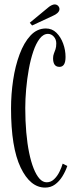

<svg xmlns="http://www.w3.org/2000/svg" viewBox="-20 -840 346 870"><path d="M184.5 10Q117 10 73.5 -81Q30 -172 30 -349Q30 -413 39.5 -477Q49 -541 68.8 -594Q88.5 -647 118.2 -679Q148 -711 188 -711Q216 -711 235.8 -691.5Q255.5 -672 266.2 -642.5Q277 -613 277 -582Q277 -559 270 -548Q263 -537 249.5 -537Q234.5 -537 227.5 -547Q220.5 -557 220.5 -575.5Q220.5 -588 224.2 -597.2Q228 -606.5 231.5 -617Q235 -627.5 235 -643.5Q235 -661.5 223.8 -674Q212.5 -686.5 197.5 -686.5Q176.5 -686.5 159.8 -664.8Q143 -643 130.8 -606.8Q118.5 -570.5 110.5 -526.2Q102.5 -482 98.5 -436Q94.5 -390 94.5 -350Q94.5 -292 99 -240.8Q103.5 -189.5 112 -148Q120.5 -106.5 132.5 -76.5Q144.5 -46.5 159.2 -30.2Q174 -14 191.5 -14Q210.5 -14 225 -27.8Q239.5 -41.5 249.2 -61.2Q259 -81 264 -98.5L285 -88Q276.5 -63 262.5 -40.5Q248.5 -18 229.2 -4Q210 10 184.5 10ZM125.5 -724.5 115 -737 199 -806.5Q206 -812.5 213.8 -816.2Q221.5 -820 228 -820Q234 -820 239 -817Q244 -814 247 -808.5Q249.5 -804 249.5 -799Q249.5 -789.5 240.5 -781.2Q231.5 -773 219 -768Z"/></svg>

Font: Imbue 48pt Light
Style: Regular
Weight: 300
Designer: Tyler Finck
Foundry: Etcetera Type Company
Version: Version 1.102